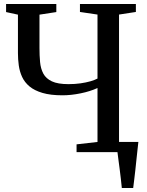

<svg xmlns="http://www.w3.org/2000/svg" viewBox="-20 -763 738 963"><path d="M591 180Q589 159 586.2 134.5Q583.5 110 580.2 85.2Q577 60.5 574 38.2Q571 16 569 -1L530 -51H674Q672 -31 669.2 -7.5Q666.5 16 664 40.8Q661.5 65.5 658.8 90.2Q656 115 653.2 138Q650.5 161 648 180ZM469 -321.5Q432 -304.5 384.2 -294.8Q336.5 -285 293.5 -285Q233.5 -285 193 -297Q152.5 -309 128 -329.5Q103.5 -350 91 -377Q78.5 -404 74.2 -434.8Q70 -465.5 70 -496.5V-689.5L10.5 -702.5V-743H262.5V-702.5L178 -689.5V-522.5Q178 -484.5 181 -451.8Q184 -419 197.2 -394Q210.5 -369 240.2 -355Q270 -341 323.5 -341Q356 -341 383.8 -345Q411.5 -349 433.2 -355.2Q455 -361.5 469 -369V-690L381 -703V-743H661.5V-703L577 -690V-51L662 -38.5V0H364V-39L469 -51Z"/></svg>

Font: Merriweather 60pt
Style: Regular
Weight: 400
Version: Version 2.100